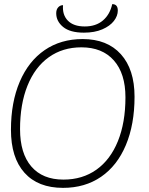

<svg xmlns="http://www.w3.org/2000/svg" viewBox="-20 -899 720 929"><path d="M33 -271Q33 -404 75.5 -503.5Q118 -603 196 -656.5Q274 -710 380 -710Q499 -710 565 -636.5Q631 -563 631 -431Q631 -297 589 -197Q547 -97 469 -43.5Q391 10 285 10Q164 10 98.5 -63Q33 -136 33 -271ZM587 -428Q587 -543 531 -606.5Q475 -670 374 -670Q283 -670 216 -622Q149 -574 113 -484.5Q77 -395 77 -274Q77 -157 131.5 -93.5Q186 -30 287 -30Q379 -30 446.5 -78Q514 -126 550.5 -216Q587 -306 587 -428ZM252 -835Q252 -853 261.5 -863.5Q271 -874 285 -874Q281 -827 308.5 -799Q336 -771 390 -771Q444 -771 478 -800Q512 -829 523 -879Q550 -879 550 -848Q550 -822 531 -797.5Q512 -773 475 -757Q438 -741 386 -741Q319 -741 285.5 -768.5Q252 -796 252 -835Z"/></svg>

Font: Krub ExtraLight
Style: Italic
Weight: 275
Italic angle: -8°
Designer: Ekaluck Peanpanawate
Foundry: Cadson Demak Co.,Ltd.
Version: Version 1.000; ttfautohint (v1.6)